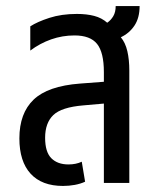

<svg xmlns="http://www.w3.org/2000/svg" viewBox="-20 -604 517 634"><path d="M188 10Q118 10 81 -30.5Q44 -71 44 -147Q44 -230 91 -275Q138 -320 244 -328L323 -334V-366Q323 -431 300.5 -459Q278 -487 226 -487Q186 -487 149 -474Q112 -461 80 -437V-517Q103 -532 143 -545Q183 -558 234 -558Q266 -558 291 -551.5Q316 -545 334 -529Q346 -537 354 -550.5Q362 -564 362 -584H441Q441 -545 424 -519.5Q407 -494 379 -481Q394 -463 400.5 -435Q407 -407 407 -371V0H323V-262L255 -256Q183 -250 156 -224Q129 -198 129 -149Q129 -102 149.5 -81.5Q170 -61 206 -61Q231 -61 250 -70L261 -4Q246 3 227 6.5Q208 10 188 10Z"/></svg>

Font: Noto Sans Thai Cond
Style: Regular
Weight: 400
Width: 3
Designer: Monotype Design Team
Foundry: Monotype Imaging Inc.
Version: Version 2.002; ttfautohint (v1.8.4.7-5d5b)